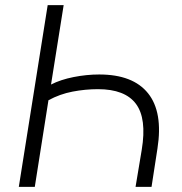

<svg xmlns="http://www.w3.org/2000/svg" viewBox="-20 -725 706 745"><path d="M53 0 165 -705H227L178 -397Q215 -416 265.5 -426Q316 -436 365 -436Q496 -436 554.5 -363Q613 -290 591 -149L568 0H506L530 -144Q550 -265 507.5 -322Q465 -379 360 -379Q311 -379 261.5 -369.5Q212 -360 168 -336L115 0Z"/></svg>

Font: Nunito Sans Light
Style: Italic
Weight: 300
Italic angle: -9°
Designer: Vernon Adams
Foundry: Vernon Adams
Version: Version 3.006; ttfautohint (v1.8.3)